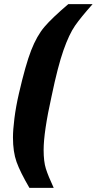

<svg xmlns="http://www.w3.org/2000/svg" viewBox="-20 -763 470 933"><path d="M43 -95Q43 -131 50 -187.5Q57 -244 72 -309Q104 -448 131.5 -518.5Q159 -589 196 -632.5Q233 -676 312 -743H430Q373 -679 344.5 -638Q316 -597 288.5 -519Q261 -441 231 -297Q192 -122 192 -34Q192 22 203 57Q214 92 241 150H123Q78 73 60.5 24Q43 -25 43 -95Z"/></svg>

Font: Saira Semi Condensed ExtraBold
Style: Italic
Weight: 800
Width: 4
Italic angle: -12°
Designer: Hector Gatti with collaboration of the Omnibus-Type team
Foundry: Omnibus-Type
Version: Version 1.001; ttfautohint (v1.8)